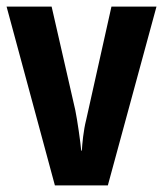

<svg xmlns="http://www.w3.org/2000/svg" viewBox="-20 -564 496 584"><path d="M147 0H308L456 -544H319L242 -199C234 -168 230 -126 229 -106H227C225 -131 215 -200 209 -229L137 -544H0Z"/></svg>

Font: Kathrein 77 Bold Condensed
Style: Regular
Weight: 700
Width: 3
Designer: Lazydogs Typefoundry, based on Open Sans by Ascender Corporation
Foundry: Lazydogs Typefoundry
Version: Version 1.003;PS 001.003;hotconv 1.0.88;makeotf.lib2.5.64775